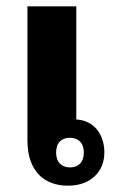

<svg xmlns="http://www.w3.org/2000/svg" viewBox="-20 -580 377 609"><path d="M222 -560H67V-135C67 -35 122 9 196 9C269 9 311 -37 311 -96C311 -153 279 -198 222 -201ZM202 -143C229 -143 246 -126 246 -96C246 -66 229 -49 202 -49C175 -49 158 -66 158 -96C158 -127 175 -143 202 -143Z"/></svg>

Font: Noto Sans Thai Looped SemiCondensed ExtraBold
Style: Regular
Weight: 800
Width: 4
Designer: Sasikarn Vongin, Ben Mitchell
Foundry: The Fontpad Ltd
Version: Version 1.001